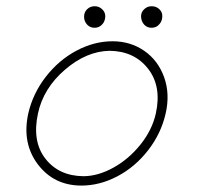

<svg xmlns="http://www.w3.org/2000/svg" viewBox="-20 -574 640 610"><path d="M304.7 -496.6Q295.4 -485.8 280.8 -485.8Q266.6 -485.4 256.8 -495.8Q247.1 -506.3 247.1 -521Q247.1 -535.2 256.8 -544.7Q266.6 -554.2 280.8 -554.2Q294.9 -554.2 304.9 -544.4Q314.9 -534.7 314.5 -521Q313.5 -505.4 304.7 -496.6ZM485.8 -496.6Q476.6 -485.8 461.9 -485.8Q447.8 -485.4 438.2 -495.6Q428.7 -505.9 428.2 -521Q427.7 -534.7 437.7 -544.4Q447.8 -554.2 461.9 -554.2Q476.6 -554.2 486.6 -544.4Q496.6 -534.7 495.6 -521Q495.1 -506.3 485.8 -496.6ZM238.8 15.6Q151.4 15.6 100.3 -51.8Q49.3 -119.1 69.8 -213.4Q84.5 -277.3 125.7 -330.3Q167 -383.3 223.1 -413.1Q279.3 -442.9 337.4 -442.9Q394.5 -442.9 438.5 -412.4Q482.4 -381.8 501.5 -328.6Q520.5 -275.4 506.3 -213.4Q491.7 -149.4 450.4 -96.4Q409.2 -43.5 353 -13.9Q296.9 15.6 238.8 15.6ZM244.6 -14.2Q291 -14.2 340.1 -41.3Q389.2 -68.4 426.3 -114.7Q463.4 -161.1 475.1 -213.4Q494.1 -299.8 450.4 -355.7Q406.7 -411.6 328.6 -412.6Q254.9 -411.6 186.3 -352.5Q117.7 -293.5 100.6 -213.4Q81.5 -124.5 124.3 -69.8Q167 -15.1 244.6 -14.2Z"/></svg>

Font: Compagnon Light Italic
Style: Regular
Weight: 400
Italic angle: -12°
Designer: Valentin Papon
Foundry: Velvetyne Type Foundry
Version: Version 1.000;PS 001.000;hotconv 1.0.88;makeotf.lib2.5.64775